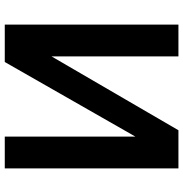

<svg xmlns="http://www.w3.org/2000/svg" viewBox="-2 -748 750 785"><g transform="rotate(-90 372.5 -355.0)"><path d="M665 0H535V-519L233 0H77V-710H207V-176L512 -710H665Z"/></g></svg>

Font: Geist SemBd
Style: Regular
Weight: 400
Designer: Basement.studio, Andrés Briganti, Mateo Zaragoza
Foundry: Basement.studio, Vercel, Andrés Briganti, Guido Ferreyra, Mateo Zaragoza
Version: Version 1.401